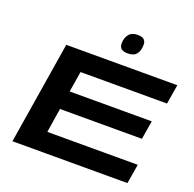

<svg xmlns="http://www.w3.org/2000/svg" viewBox="-154 -1075 1245 1233"><g transform="rotate(20 468.5 -458.5)"><path d="M58 0 171 -700H930L908 -567H317L294 -426H855L834 -299H274L248 -133H866L844 0ZM561 -783Q529 -783 515.5 -795Q502 -807 502 -830Q502 -868 521.5 -892.5Q541 -917 581 -917Q611 -917 624.5 -905Q638 -893 638 -870Q638 -829 619.5 -806Q601 -783 561 -783Z"/></g></svg>

Font: Georama ExtraExtended SemiBold
Style: Italic
Weight: 600
Width: 8
Italic angle: -9°
Designer: Jean-Baptiste Levee
Foundry: Production Type
Version: Version 1.000